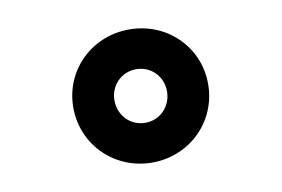

<svg xmlns="http://www.w3.org/2000/svg" viewBox="-51 -898 803 547"><g transform="rotate(-10 350.0 -624.5)"><path d="M350 -432C459 -432 545 -517 545 -625C545 -733 459 -817 350 -817C241 -817 155 -733 155 -625C155 -517 241 -432 350 -432ZM274 -625C274 -668 307 -702 350 -702C393 -702 426 -668 426 -625C426 -581 393 -547 350 -547C307 -547 274 -581 274 -625Z"/></g></svg>

Font: Martian Mono Std Md
Style: Regular
Weight: 500
Monospace: yes
Designer: Roman Shamin
Foundry: Evil Martians
Version: Version 1.000